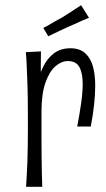

<svg xmlns="http://www.w3.org/2000/svg" viewBox="-20 -717 405 736"><path d="M276 -232Q285 -279 291 -321Q297 -363 297 -395Q297 -436 284.5 -459.5Q272 -483 240 -483Q216 -483 193 -463.5Q170 -444 154.5 -401Q139 -358 139 -286L105 -247Q106 -276 109 -314Q112 -352 121 -390.5Q130 -429 145.5 -461Q161 -493 186.5 -512.5Q212 -532 250 -532Q285 -532 306 -513.5Q327 -495 336 -463Q345 -431 345 -389Q345 -354 340.5 -314Q336 -274 328 -232ZM80 -1Q81 -22 82.5 -44.5Q84 -67 85 -95.5Q86 -124 86.5 -161Q87 -198 87 -247Q87 -295 86.5 -336Q86 -377 84.5 -411.5Q83 -446 82 -472.5Q81 -499 79 -517L137 -520Q137 -500 136.5 -467Q136 -434 136.5 -389Q137 -344 139 -286Q139 -238 139 -195Q139 -152 139.5 -115.5Q140 -79 140.5 -50Q141 -21 142 -1ZM165 -578 146 -610Q157 -615 168.5 -622Q180 -629 192.5 -636Q205 -643 218 -650Q231 -658 243.5 -666Q256 -674 268 -682Q280 -690 291 -697L321 -649Q308 -644 294 -637.5Q280 -631 266.5 -625Q253 -619 239 -613Q226 -607 213 -601Q200 -595 188 -589Q176 -583 165 -578Z"/></svg>

Font: Truculenta Light
Style: Regular
Weight: 300
Version: Version 1.002